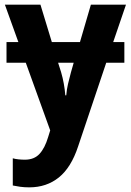

<svg xmlns="http://www.w3.org/2000/svg" viewBox="-20 -566 563 826"><path d="M1 -546H154L203 -385H324L371 -546H522L467 -385H515V-296H437L316 64Q286 155 233 197.5Q180 240 106 240Q84 240 66.5 237.5Q49 235 35 232V115Q45 118 59 119.5Q73 121 87 121Q127 121 150 96Q173 71 187 24L196 -5L91 -296H8V-385H59ZM261 -156H265Q267 -181 272.5 -204.5Q278 -228 285 -254L297 -296H230L243 -255Q250 -231 254.5 -206Q259 -181 261 -156Z"/></svg>

Font: Noto Sans SemiCondensed
Style: Bold
Weight: 700
Width: 4
Designer: Monotype Design Team
Foundry: Monotype Imaging Inc.
Version: Version 2.013; ttfautohint (v1.8.4.7-5d5b)